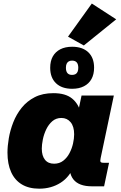

<svg xmlns="http://www.w3.org/2000/svg" viewBox="-20 -1082 700 1115"><path d="M208 13.7Q147.9 13.7 106.9 -11Q65.9 -35.6 44.7 -82.5Q23.4 -129.4 23.4 -195.8Q23.4 -233.9 31.2 -279.8Q39.1 -325.7 57.1 -371.8Q75.2 -418 106 -456.3Q136.7 -494.6 182.1 -517.8Q227.5 -541 290 -541Q360.4 -541 398.4 -510Q436.5 -479 449.7 -424.3L432.1 -425.8L453.6 -527.3H641.1L564.5 -164.1Q561 -147.9 564 -142.3Q566.9 -136.7 581.5 -136.7H613.3L584.5 0H513.2Q438.5 0 406.5 -39.8Q374.5 -79.6 389.6 -154.3L392.6 -168.9L413.1 -125.5Q386.2 -55.2 332 -20.8Q277.8 13.7 208 13.7ZM293.9 -131.3Q325.2 -131.3 347.4 -148.7Q369.6 -166 383.5 -192.6Q397.5 -219.2 404.1 -248.5Q410.6 -277.8 410.6 -301.8Q410.6 -347.7 390.1 -372.3Q369.6 -397 336.4 -397Q305.7 -397 283.9 -378.2Q262.2 -359.4 248.5 -330.8Q234.9 -302.2 228.8 -272Q222.7 -241.7 222.7 -218.8Q222.7 -177.7 241 -154.5Q259.3 -131.3 293.9 -131.3ZM398.9 -566.4Q338.9 -566.4 305.2 -598.6Q271.5 -630.9 271.5 -688.5Q271.5 -727.1 286.6 -754.2Q301.8 -781.2 330.3 -795.9Q358.9 -810.5 398.9 -810.5Q459 -810.5 492.7 -778.6Q526.4 -746.6 526.4 -689Q526.4 -650.4 511.2 -623Q496.1 -595.7 467.5 -581.1Q439 -566.4 398.9 -566.4ZM398.4 -647Q410.6 -647 418.7 -651.6Q426.8 -656.2 430.7 -665.5Q434.6 -674.8 434.6 -688.5Q434.6 -730 398.4 -730Q386.7 -730 378.9 -725.3Q371.1 -720.7 366.9 -711.7Q362.8 -702.6 362.8 -688.5Q362.8 -647 398.4 -647ZM466.8 -817.9 375 -869.1 513.2 -1061.5 654.8 -969.7Z"/></svg>

Font: Schibsted Grotesk Black
Style: Italic
Weight: 900
Italic angle: -12°
Designer: Bakken & Baeck AS, Henrik Kongsvoll
Foundry: Schibsted ASA
Version: Version 1.100;gftools[0.9.25]